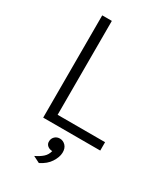

<svg xmlns="http://www.w3.org/2000/svg" viewBox="-205 -703 865 1004"><g transform="rotate(30 227.0 -201.0)"><path d="M163 -617.5V-50.5H449.5V0H105V-617.5ZM204 217 164.5 197Q192 184 209.8 168.2Q227.5 152.5 233.5 128Q215.5 127.5 203.8 117.2Q192 107 193.5 89.5Q194.5 73.5 206.2 62.2Q218 51 236 51Q256 51 270.8 66.5Q285.5 82 284.5 109.5Q283.5 136 264 166.5Q244.5 197 204 217Z"/></g></svg>

Font: Karla Light
Style: Regular
Weight: 300
Designer: Jonathan Pinhorn
Version: Version 2.004;gftools[0.9.33]